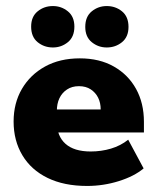

<svg xmlns="http://www.w3.org/2000/svg" viewBox="-20 -605 521 635"><path d="M268 10Q192 10 137.5 -16.5Q83 -43 54 -91.5Q25 -140 25 -203Q25 -264 52.5 -311Q80 -358 129 -385Q178 -412 244 -412Q309 -412 356.5 -385Q404 -358 430 -311Q456 -264 456 -202V-167H102V-243H313Q313 -265 304.5 -282Q296 -299 280 -309.5Q264 -320 241 -320Q218 -320 201.5 -309Q185 -298 176.5 -280Q168 -262 168 -238V-202Q168 -155 196.5 -129.5Q225 -104 280 -104Q315 -104 347 -113.5Q379 -123 404 -143L455 -48Q424 -22 373 -6Q322 10 268 10ZM155 -448Q126 -448 104.5 -465.5Q83 -483 83 -517Q83 -550 104.5 -567.5Q126 -585 155 -585Q183 -585 204.5 -567.5Q226 -550 226 -517Q226 -483 204.5 -465.5Q183 -448 155 -448ZM333 -448Q305 -448 283.5 -465.5Q262 -483 262 -516Q262 -550 283.5 -567.5Q305 -585 333 -585Q362 -585 383.5 -567.5Q405 -550 405 -516Q405 -483 383.5 -465.5Q362 -448 333 -448Z"/></svg>

Font: Rokkitt SemiBold ExtraBold
Style: Regular
Weight: 800
Version: Version 3.103